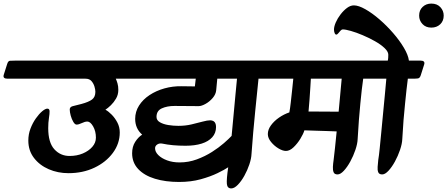

<svg xmlns="http://www.w3.org/2000/svg" viewBox="-89 -950 2495 1071"><path d="M-68 -533 -49 -593Q-44 -610 -33.5 -611Q-23 -612 0 -612H672Q700 -612 693 -590L673 -530Q668 -514 659.5 -512.5Q651 -511 640 -511H557Q562 -500 566.5 -484.5Q571 -469 571 -449Q571 -422 558.5 -400.5Q546 -379 529.5 -363Q513 -347 499 -338Q516 -329 534.5 -310Q553 -291 566 -266Q579 -241 579 -211Q579 -149 540.5 -97Q502 -45 437.5 -14.5Q373 16 293 16Q234 16 183 -6Q132 -28 100.5 -69Q69 -110 69 -166Q69 -201 81 -232.5Q93 -264 111 -289.5Q129 -315 146.5 -329.5Q164 -344 175 -344Q187 -344 187.5 -330Q188 -316 184 -291.5Q180 -267 180 -235Q180 -155 214 -117.5Q248 -80 299 -80Q340 -80 373 -94Q406 -108 426 -131Q446 -154 446 -182Q446 -218 430.5 -245Q415 -272 398 -272Q385 -272 367.5 -263.5Q350 -255 338 -255Q329 -255 320 -270Q311 -285 305.5 -305Q300 -325 300 -339Q300 -353 315.5 -357.5Q331 -362 365 -370Q406 -381 424.5 -395Q443 -409 443 -438Q443 -450 438 -467Q433 -484 421.5 -497.5Q410 -511 388 -511H-47Q-75 -511 -68 -533Z M584 -533 602 -593Q607 -609 616.5 -610.5Q626 -612 639 -612H1448Q1476 -612 1469 -590L1450 -530Q1445 -514 1434 -512.5Q1423 -511 1401 -511H1353Q1350 -479 1345 -432Q1340 -385 1334.5 -328.5Q1329 -272 1323.5 -212Q1318 -152 1314 -92Q1313 -66 1302 -33Q1291 0 1274 30.5Q1257 61 1237.5 81Q1218 101 1201 101Q1179 101 1176.5 76Q1174 51 1184 -17Q1165 -4 1125 15.5Q1085 35 1030.5 50Q976 65 910 65Q834 65 775 47Q716 29 682 -7Q648 -43 648 -95Q648 -132 665 -158.5Q682 -185 704 -199Q665 -233 665 -287Q665 -327 686.5 -361Q708 -395 745 -419.5Q782 -444 828.5 -457Q875 -470 925 -469L998 -468L1003 -511H605Q577 -511 584 -533ZM776 -123Q776 -103 794 -85Q812 -67 843 -55.5Q874 -44 913 -44Q963 -44 1009 -61Q1055 -78 1093.5 -102.5Q1132 -127 1160 -151.5Q1188 -176 1203 -192Q1209 -250 1214 -309.5Q1219 -369 1224.5 -422.5Q1230 -476 1233 -511H1123L1117 -447Q1115 -424 1097.5 -403.5Q1080 -383 1057.5 -370.5Q1035 -358 1019 -358Q990 -358 954 -358.5Q918 -359 885 -359Q843 -359 813.5 -345.5Q784 -332 784 -298Q784 -279 803 -268Q822 -257 850 -252.5Q878 -248 906 -248Q945 -248 979 -256Q1013 -264 1040.5 -271.5Q1068 -279 1084 -279Q1101 -278 1108.5 -268.5Q1116 -259 1116 -241Q1116 -208 1095 -184.5Q1074 -161 1036 -149Q998 -137 946 -137Q909 -137 876.5 -140Q844 -143 816 -149Q800 -152 788 -144Q776 -136 776 -123Z M1338 -533 1356 -593Q1361 -609 1371 -610.5Q1381 -612 1400 -612H2029Q2057 -612 2050 -590L2031 -530Q2026 -514 2015 -512.5Q2004 -511 1982 -511H1937Q1933 -484 1929 -449Q1925 -414 1921 -372Q1917 -330 1913 -280.5Q1909 -231 1906 -174Q1905 -148 1893.5 -114Q1882 -80 1865 -49Q1848 -18 1829 2.5Q1810 23 1794 23Q1777 23 1772 11Q1767 -1 1768 -19.5Q1769 -38 1772 -58Q1775 -82 1779.5 -123.5Q1784 -165 1789 -217Q1768 -218 1735.5 -219Q1703 -220 1669.5 -221Q1636 -222 1609 -223Q1603 -203 1586.5 -176Q1570 -149 1548.5 -128.5Q1527 -108 1506 -108Q1488 -108 1464.5 -122Q1441 -136 1423 -158Q1405 -180 1405 -202Q1405 -227 1422.5 -251Q1440 -275 1467.5 -294Q1495 -313 1525 -323Q1529 -343 1533 -379Q1537 -415 1541 -452Q1545 -489 1547 -511H1359Q1331 -511 1338 -533ZM1632 -328Q1673 -328 1720 -327.5Q1767 -327 1800 -327L1817 -511H1645Q1644 -493 1642 -461Q1640 -429 1637.5 -393.5Q1635 -358 1632 -328Z M1774 -785Q1774 -802 1784 -825Q1794 -848 1811 -870Q1828 -892 1847 -906Q1866 -920 1885 -920Q1911 -920 1949 -898.5Q1987 -877 2027.5 -842Q2068 -807 2104 -765.5Q2140 -724 2164 -683.5Q2188 -643 2192 -612H2256Q2284 -612 2277 -590L2258 -530Q2253 -514 2242 -512.5Q2231 -511 2209 -511H2186Q2182 -484 2178.5 -449Q2175 -414 2170.5 -372Q2166 -330 2162 -280.5Q2158 -231 2155 -174Q2154 -148 2142.5 -114Q2131 -80 2114 -49Q2097 -18 2078 2.5Q2059 23 2043 23Q2026 23 2021 11Q2016 -1 2017.5 -19.5Q2019 -38 2021 -58Q2025 -81 2029 -122Q2033 -163 2038 -214Q2043 -265 2048 -319Q2053 -373 2058 -423Q2063 -473 2066 -511H1948Q1921 -511 1928 -533L1946 -593Q1951 -609 1960 -610.5Q1969 -612 1982 -612H2074Q2076 -619 2076.5 -628.5Q2077 -638 2077 -645Q2077 -662 2056 -682Q2035 -702 2002 -720.5Q1969 -739 1933.5 -754Q1898 -769 1868 -777.5Q1838 -786 1823 -786Q1817 -786 1810.5 -779Q1804 -772 1798 -764.5Q1792 -757 1787 -757Q1781 -757 1777.5 -766Q1774 -775 1774 -785Z M2249 -863Q2249 -893 2268.5 -911.5Q2288 -930 2317 -930Q2349 -930 2367.5 -910Q2386 -890 2386 -863Q2386 -833 2366.5 -814.5Q2347 -796 2317 -796Q2286 -796 2267.5 -816Q2249 -836 2249 -863Z"/></svg>

Font: Alkatra Medium
Style: Regular
Weight: 500
Designer: Suman Bhandary
Version: Version 1.100;gftools[0.9.22]